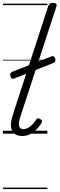

<svg xmlns="http://www.w3.org/2000/svg" viewBox="-20 -914 408 1313"><path d="M132 16Q83 16 63.5 -19.5Q44 -55 68 -130L310 -873Q315 -885 321.5 -889.5Q328 -894 341 -894Q358 -894 364 -888Q370 -882 366 -870L119 -115Q105 -72 111 -51.5Q117 -31 140 -31Q157 -31 173 -40.5Q189 -50 203 -64.5Q217 -79 226 -94Q230 -101 237 -104Q244 -107 255 -100Q266 -94 267 -86.5Q268 -79 263 -71Q250 -50 231 -30Q212 -10 187.5 3Q163 16 132 16ZM77 -377Q65 -373 59.5 -377.5Q54 -382 51 -394Q48 -406 51.5 -412.5Q55 -419 66 -424L331 -528Q341 -532 347 -528.5Q353 -525 357 -513Q361 -502 358 -495Q355 -488 344 -483ZM0 369H304V379H0ZM0 -20H304V0H0ZM0 -505H304V-500H0ZM0 -889H304V-879H0Z"/></svg>

Font: Playwrite HR Guides
Style: Regular
Weight: 400
Designer: Veronika Burian, José Scaglione
Foundry: TypeTogether
Version: Version 1.003